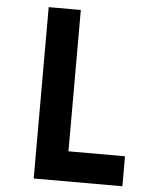

<svg xmlns="http://www.w3.org/2000/svg" viewBox="-55 -846 711 893"><g transform="rotate(5 300.0 -400.0)"><path d="M136 0V-800H286V-140H550V0Z"/></g></svg>

Font: Martian Mono Condensed SemiBold
Style: Regular
Weight: 600
Width: 3
Designer: Roman Shamin
Foundry: Evil Martians
Version: Version 1.000